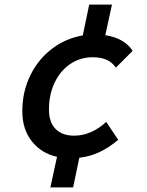

<svg xmlns="http://www.w3.org/2000/svg" viewBox="-20 -715 640 835"><path d="M77 -231Q77 -316 111.5 -386.5Q146 -457 205.5 -502.5Q265 -548 340 -561L368 -695H467L438 -562Q521 -549 557 -494L484 -421Q468 -444 443.5 -455Q419 -466 383 -466Q329 -466 286 -437Q243 -408 218 -356.5Q193 -305 193 -238Q193 -184 221.5 -154.5Q250 -125 302 -125Q377 -125 442 -185L494 -107Q454 -73 412.5 -53.5Q371 -34 325 -29L298 100H199L228 -33Q160 -48 118.5 -100.5Q77 -153 77 -231Z"/></svg>

Font: Radio Canada Medium
Style: Italic
Weight: 500
Italic angle: -12°
Designer: Charles Daoud, Etienne Aubert Bonn, Alexandre Saumier Demers, Jacques Le Bailly
Foundry: Radio-Canada
Version: Version 2.104; ttfautohint (v1.8.4.7-5d5b);gftools[0.9.28.de